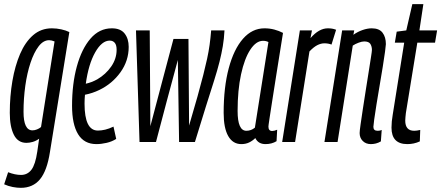

<svg xmlns="http://www.w3.org/2000/svg" viewBox="-35 -682 2119 922"><path d="M-15 203 4 145Q37 158 66 158Q97 158 116 133Q135 108 144 46L153 -16Q138 -5 122 -0.5Q106 4 92 4Q51 4 31.5 -35Q12 -74 12 -140Q12 -220 24.5 -293Q37 -366 61.5 -423Q86 -480 124 -513Q162 -546 214 -546Q237 -546 259.5 -541Q282 -536 298 -528L205 47Q191 138 157 179Q123 220 65 220Q47 220 26 216Q5 212 -15 203ZM227 -483Q212 -489 201 -489Q173 -489 150.5 -459.5Q128 -430 111.5 -380.5Q95 -331 86.5 -270Q78 -209 78 -145Q78 -56 121 -56Q131 -56 142.5 -60.5Q154 -65 162 -72Z M523 -15Q503 -2 477 4Q451 10 428 10Q369 10 340 -37.5Q311 -85 311 -174Q311 -279 334 -363Q357 -447 399.5 -496.5Q442 -546 502 -546Q544 -546 563.5 -521Q583 -496 583 -457Q583 -390 543.5 -335Q504 -280 442 -250Q409 -234 373 -227Q371 -206 371 -184Q371 -55 435 -55Q452 -55 470.5 -59.5Q489 -64 510 -74ZM492 -487Q454 -487 422 -430.5Q390 -374 377 -280Q405 -286 432 -301Q473 -325 499 -362.5Q525 -400 525 -443Q525 -466 516 -476.5Q507 -487 492 -487Z M901 0H825L819 -394Q792 -296 766 -197Q740 -98 714 0H635L618 -536H684L687 -76Q715 -181 742.5 -286Q770 -391 798 -495H870L873 -79Q897 -160 913.5 -219Q930 -278 941 -321.5Q952 -365 959.5 -399.5Q967 -434 971.5 -466.5Q976 -499 979 -536H1043Q1041 -496 1035 -460.5Q1029 -425 1019 -385Q1009 -345 992.5 -293Q976 -241 953.5 -170Q931 -99 901 0Z M1240 10Q1205 10 1191 -19Q1178 -6 1161.5 2Q1145 10 1124 10Q1083 10 1061 -28.5Q1039 -67 1039 -140Q1039 -263 1063.5 -354.5Q1088 -446 1132 -496Q1176 -546 1235 -546Q1260 -546 1282.5 -540Q1305 -534 1324 -524Q1304 -399 1291 -317Q1278 -235 1270.5 -186.5Q1263 -138 1259.5 -115Q1256 -92 1255 -84Q1254 -76 1254 -74Q1254 -53 1272 -53Q1282 -53 1296 -59L1293 -4Q1270 10 1240 10ZM1189 -69 1254 -480Q1243 -486 1228 -486Q1195 -486 1167 -443.5Q1139 -401 1122.5 -325Q1106 -249 1106 -149Q1106 -54 1148 -54Q1171 -54 1189 -69Z M1463 -536 1456 -499Q1497 -546 1539 -546Q1550 -546 1559.5 -544.5Q1569 -543 1579 -539L1557 -468Q1541 -474 1523 -474Q1506 -474 1488.5 -465Q1471 -456 1451 -435L1382 0H1320L1405 -536Z M1608 -536H1666L1662 -515Q1683 -530 1706.5 -538Q1730 -546 1750 -546Q1786 -546 1802 -525Q1818 -504 1818 -470Q1818 -464 1814 -434Q1810 -404 1803 -361Q1796 -318 1788 -271Q1780 -224 1773 -181Q1766 -138 1762 -108.5Q1758 -79 1758 -73Q1758 -54 1778 -54Q1781 -54 1786 -54.5Q1791 -55 1798 -58L1794 -3Q1782 4 1770 7Q1758 10 1746 10Q1722 10 1707 -5Q1692 -20 1692 -43Q1692 -53 1696.5 -84.5Q1701 -116 1707.5 -159Q1714 -202 1721.5 -249Q1729 -296 1735.5 -337.5Q1742 -379 1746.5 -407.5Q1751 -436 1751 -442Q1751 -459 1743.5 -471Q1736 -483 1714 -483Q1703 -483 1687 -477Q1671 -471 1659 -463L1586 0H1523Z M1983 -58 1981 -3Q1953 10 1921 10Q1845 10 1845 -69Q1845 -98 1851 -132L1906 -477H1861L1870 -530L1916 -536L1945 -662H1998L1979 -536H2064L2054 -477H1969L1914 -139Q1913 -128 1912 -119.5Q1911 -111 1911 -103Q1911 -54 1954 -54Q1966 -54 1983 -58Z"/></svg>

Font: Georama ExtraCondensed
Style: Italic
Weight: 400
Width: 2
Italic angle: -9°
Designer: Jean-Baptiste Levee
Foundry: Production Type
Version: Version 1.000